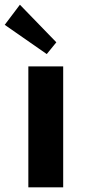

<svg xmlns="http://www.w3.org/2000/svg" viewBox="-48 -801 363 821"><path d="M37.1 -780.8 192.9 -620.1 151.9 -569.8 -27.8 -694.8ZM73.2 -517.1H222.2V0H73.2Z"/></svg>

Font: Sarala
Style: Bold
Weight: 700
Designer: Andres Torresi
Foundry: Huerta Tipografica
Version: Version 1.004;PS 001.003;hotconv 1.0.70;makeotf.lib2.5.58329